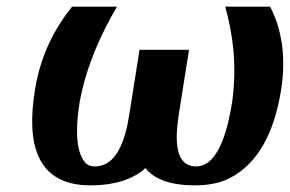

<svg xmlns="http://www.w3.org/2000/svg" viewBox="-20 -548 873 578"><path d="M85 -276C59 -115 90 10 252 10C332 10 385 -12 418 -42C441 -12 486 10 567 10C607 10 643 3 672 -12C759 -57 806 -152 826 -276C843 -381 826 -465 793 -528H658C681 -445 694 -353 679 -242C667 -164 639 -47 571 -47C507 -47 506 -124 518 -202L549 -398H400L369 -202C357 -124 330 -47 266 -47C251 -47 241 -52 233 -63C207 -99 208 -168 220 -242C241 -353 284 -445 332 -528H197C145 -463 102 -383 85 -276Z"/></svg>

Font: Aerodynamic
Style: Obl
Weight: 500
Designer: Google
Version: Version 2.000980; 2014